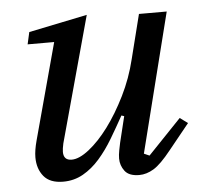

<svg xmlns="http://www.w3.org/2000/svg" viewBox="-44 -576 667 634"><g transform="rotate(-5 289.5 -259.0)"><path d="M141 12Q97 12 76.5 -13Q56 -38 56 -76Q56 -99 65 -132L151 -450H63L72 -490L266 -530L152 -114Q150 -105 149 -98Q148 -91 148 -86Q148 -58 175 -58Q200 -58 233 -84Q266 -110 298 -153Q330 -196 358 -252.5Q386 -309 401 -371L438 -518H530L414 -57L432 -49L542 -164L568 -145L500 -61Q465 -17 441 -2.5Q417 12 393 12Q359 12 345 -6.5Q331 -25 331 -48Q331 -60 334 -75.5Q337 -91 339 -100L360 -186L351 -189Q330 -151 308.5 -115Q287 -79 262 -50.5Q237 -22 207 -5Q177 12 141 12Z"/></g></svg>

Font: IBM Plex Serif Text
Style: Italic
Weight: 450
Italic angle: -14°
Designer: Mike Abbink, Paul van der Laan, Pieter van Rosmalen
Foundry: Bold Monday
Version: Version 3.001